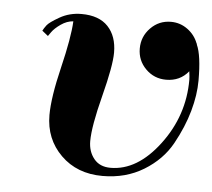

<svg xmlns="http://www.w3.org/2000/svg" viewBox="-38 -430 529 479"><g transform="rotate(5 226.5 -190.0)"><path d="M372 -389Q395 -389 413.5 -375.5Q432 -362 440 -341Q441 -340 441 -339V-338Q453 -312 453 -249Q453 -213 441.5 -172Q430 -131 406.5 -88.5Q383 -46 338 -18.5Q293 9 235 9Q171 9 130.5 -31Q90 -71 90 -131Q90 -175 108.5 -251.5Q127 -328 129 -369Q113 -368 98 -357.5Q83 -347 76 -337L69 -327L54 -339Q57 -345 63 -353Q69 -361 93.5 -375Q118 -389 148 -389Q192 -389 214.5 -365Q237 -341 237 -300Q237 -267 217 -189.5Q197 -112 197 -75Q197 -49 211.5 -31Q226 -13 253 -13Q320 -13 375 -86Q430 -159 430 -249Q430 -256 428 -270Q407 -244 372 -244Q342 -244 321 -265Q300 -286 300 -316Q300 -346 321 -367.5Q342 -389 372 -389Z"/></g></svg>

Font: Sail
Style: Regular
Weight: 400
Designer: Miguel Hernandez
Foundry: Miguel Hernandez
Version: Version 1.002